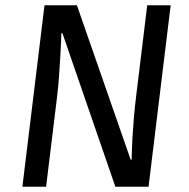

<svg xmlns="http://www.w3.org/2000/svg" viewBox="-20 -709 718 729"><path d="M418 0 217 -583H213Q213 -577 212 -553Q211 -529 209 -494Q207 -459 204 -417.5Q201 -376 196 -336L155 0H65L149 -689H272L476 -103H480Q480 -109 480.5 -131.5Q481 -154 483 -187.5Q485 -221 488.5 -263.5Q492 -306 498 -353L539 -689H628L544 0Z"/></svg>

Font: Yekcdsyqcyvpieeyorgstswgcgt
Style: Regular
Weight: 400
Italic angle: -8°
Designer: Carrois Corporate & Edenspiekermann
Foundry: Carrois Corporate GbR & Edenspiekermann AG
Version: Version 2.001